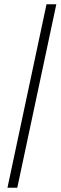

<svg xmlns="http://www.w3.org/2000/svg" viewBox="-20 -770 284 900"><path d="M15 110H61L244 -750H198Z"/></svg>

Font: Geist ExtraLight
Style: Italic
Weight: 200
Italic angle: -12°
Designer: Basement.studio, Andrés Briganti, Mateo Zaragoza
Foundry: Basement.studio, Vercel, Andrés Briganti, Guido Ferreyra, Mateo Zaragoza
Version: Version 1.500